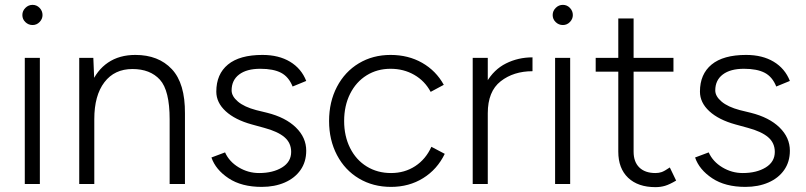

<svg xmlns="http://www.w3.org/2000/svg" viewBox="-20 -757 3317 790"><path d="M82 -519H144V0H82ZM72 -695Q72 -712 84.5 -724.5Q97 -737 114 -737Q131 -737 143 -724.5Q155 -712 155 -695Q155 -679 143 -666.5Q131 -654 114 -654Q97 -654 84.5 -666Q72 -678 72 -695Z M306 -519H364L368 -423V0H306ZM678 -266H741V0H678ZM525 -473Q451 -473 409.5 -418.5Q368 -364 368 -267H330Q330 -350 354 -409Q378 -468 424.5 -499.5Q471 -531 537 -531Q632 -531 687 -472.5Q742 -414 741 -290V-266H678Q678 -385 638 -429Q598 -473 525 -473Z M850 -109 906 -130Q923 -92 962 -68.5Q1001 -45 1046 -45Q1103 -45 1140.5 -68Q1178 -91 1178 -132Q1178 -169 1150.5 -192.5Q1123 -216 1067 -231L1016 -245Q947 -264 908.5 -299.5Q870 -335 870 -380Q870 -452 918 -491.5Q966 -531 1060 -531Q1127 -531 1173.5 -503Q1220 -475 1240 -424L1184 -401Q1168 -441 1136.5 -457.5Q1105 -474 1051 -474Q995 -474 964 -450.5Q933 -427 933 -385Q933 -361 959 -339Q985 -317 1034 -304L1079 -293Q1155 -274 1197.5 -232.5Q1240 -191 1240 -137Q1240 -91 1216.5 -57.5Q1193 -24 1151.5 -6Q1110 12 1057 12Q974 12 920.5 -23.5Q867 -59 850 -109Z M1334 -259Q1334 -338 1366.5 -400Q1399 -462 1456.5 -496.5Q1514 -531 1587 -531Q1660 -531 1717 -498.5Q1774 -466 1806 -408L1752 -379Q1728 -424 1684.5 -449Q1641 -474 1587 -474Q1532 -474 1488.5 -447Q1445 -420 1420.5 -371Q1396 -322 1396 -259Q1396 -197 1420.5 -148Q1445 -99 1489 -72Q1533 -45 1589 -45Q1645 -45 1688.5 -73.5Q1732 -102 1755 -153L1810 -124Q1779 -60 1721 -24Q1663 12 1589 12Q1515 12 1457 -22.5Q1399 -57 1366.5 -119Q1334 -181 1334 -259Z M2171 -521V-464Q2093 -464 2040 -422.5Q1987 -381 1987 -291L1951 -284Q1951 -365 1981.5 -418Q2012 -471 2062 -496Q2112 -521 2171 -521ZM1925 -519H1987V0H1925Z M2264 -519H2326V0H2264ZM2254 -695Q2254 -712 2266.5 -724.5Q2279 -737 2296 -737Q2313 -737 2325 -724.5Q2337 -712 2337 -695Q2337 -679 2325 -666.5Q2313 -654 2296 -654Q2279 -654 2266.5 -666Q2254 -678 2254 -695Z M2524 -133V-681H2587V-133Q2587 -91 2610.5 -68Q2634 -45 2677 -45Q2691 -45 2702.5 -49Q2714 -53 2736 -68L2762 -14Q2735 2 2716.5 7.5Q2698 13 2677 13Q2605 13 2564.5 -25.5Q2524 -64 2524 -133ZM2431 -519H2751V-462H2431Z M2840 -109 2896 -130Q2913 -92 2952 -68.5Q2991 -45 3036 -45Q3093 -45 3130.5 -68Q3168 -91 3168 -132Q3168 -169 3140.5 -192.5Q3113 -216 3057 -231L3006 -245Q2937 -264 2898.5 -299.5Q2860 -335 2860 -380Q2860 -452 2908 -491.5Q2956 -531 3050 -531Q3117 -531 3163.5 -503Q3210 -475 3230 -424L3174 -401Q3158 -441 3126.5 -457.5Q3095 -474 3041 -474Q2985 -474 2954 -450.5Q2923 -427 2923 -385Q2923 -361 2949 -339Q2975 -317 3024 -304L3069 -293Q3145 -274 3187.5 -232.5Q3230 -191 3230 -137Q3230 -91 3206.5 -57.5Q3183 -24 3141.5 -6Q3100 12 3047 12Q2964 12 2910.5 -23.5Q2857 -59 2840 -109Z"/></svg>

Font: 寒蝉端黑体 Light
Style: Regular
Weight: 300
Designer: ChillDuanSans {Warren2060}; 
Source Han Sans {Ryoko NISHIZUKA 西塚涼子 (kana, bopomofo & ideographs); Paul D. Hunt (Latin, G
Foundry: ChillType&Adobe
Version: Version 1.300;Glyphs 3.3 (3306)